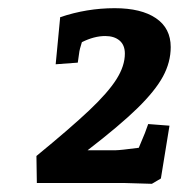

<svg xmlns="http://www.w3.org/2000/svg" viewBox="-20 -777 466 469"><path d="M283 -330H70L69 -396Q152 -464 198 -507.5Q244 -551 264.5 -583.5Q285 -616 285 -646Q285 -667 272 -678Q259 -689 237 -689Q210 -689 180 -674Q174 -654 174 -652L170 -624L116 -620L127 -735Q192 -757 260 -757Q325 -757 361 -732.5Q397 -708 397 -662Q397 -625 378 -590Q359 -555 315.5 -512.5Q272 -470 194 -410H263Q273 -410 319 -416L334 -452L342 -474L394 -470L373 -341L351 -328Z"/></svg>

Font: Andada Pro ExtraBold
Style: Italic
Weight: 800
Italic angle: -6.99998°
Designer: Carolina Giovagnoli
Foundry: Huerta Tipografica
Version: Version 3.005; ttfautohint (v1.8.4)